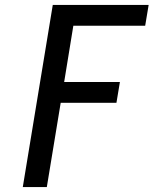

<svg xmlns="http://www.w3.org/2000/svg" viewBox="-20 -755 640 775"><path d="M72 0 193 -735H580L566 -651H276L239 -424H464L450 -340H225L169 0Z"/></svg>

Font: Iosevka Custom Medium Oblique
Style: Regular
Weight: 500
Italic angle: -9°
Designer: Belleve Invis
Foundry: Belleve Invis
Version: Version 27.0.1